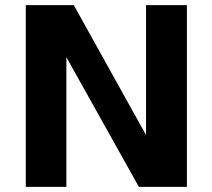

<svg xmlns="http://www.w3.org/2000/svg" viewBox="-20 -732 832 752"><path d="M269 -712 552 -203V-712H712V0H524L240 -508V0H81V-712Z"/></svg>

Font: Metropolitano
Style: Bold
Weight: 700
Designer: Fonts by Alex Slobzheninov & Chris M. Simpson / Changes by Cristiano Sobral
Foundry: Fonts by Alex Slobzheninov & Chris M. Simpson / Changes by Cristiano Sobral
Version: Version 1.00;August 30, 2020;FontCreator 13.0.0.2681 64-bit